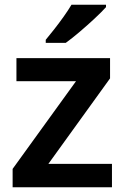

<svg xmlns="http://www.w3.org/2000/svg" viewBox="-20 -786 524 806"><path d="M450 0H33V-77L299 -445H49V-542H442V-457L183 -98H450ZM425 -756Q408 -737 377.5 -708.5Q347 -680 314 -652Q281 -624 256 -606H172V-619Q187 -637 207.5 -663Q228 -689 247.5 -716.5Q267 -744 280 -766H425Z"/></svg>

Font: Noto Sans Lao Looped SemiBold
Style: Regular
Weight: 600
Designer: Mark Frömberg, Ben Mitchell
Foundry: The Fontpad Ltd
Version: Version 1.002; ttfautohint (v1.8.4.7-5d5b)